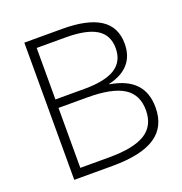

<svg xmlns="http://www.w3.org/2000/svg" viewBox="-131 -845 912 960"><g transform="rotate(-20 325.0 -365.0)"><path d="M102 0V-730H303Q438 -730 505 -686.5Q572 -643 572 -554Q572 -489 536 -448Q500 -407 430 -391V-389Q520 -374 564 -327.5Q608 -281 608 -202Q608 -99 533.5 -49.5Q459 0 305 0ZM305 -46Q436 -46 497 -84.5Q558 -123 558 -205Q558 -288 497 -326.5Q436 -365 305 -365H127V-410H305Q416 -410 469 -444Q522 -478 522 -548Q522 -618 469 -651Q416 -684 305 -684H151V-46Z"/></g></svg>

Font: M PLUS 1 Thin Light
Style: Regular
Weight: 300
Version: Version 1.001